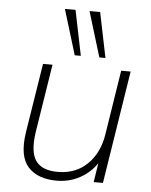

<svg xmlns="http://www.w3.org/2000/svg" viewBox="-54 -795 668 847"><g transform="rotate(5 280.5 -371.0)"><path d="M229 8Q144 8 101.5 -39Q59 -86 75 -192L124 -500H166L118 -197Q105 -109 132.5 -70Q160 -31 230 -31Q309 -31 360.5 -81Q412 -131 425 -214L470 -500H512L433 0H392L411 -122H426Q398 -60 345.5 -26Q293 8 229 8ZM369 -550 308 -750H355L396 -550ZM260 -550 199 -750H246L287 -550Z"/></g></svg>

Font: Mulish ExtraLight ExtraLight
Style: Italic
Weight: 250
Italic angle: -9°
Version: Version 3.603